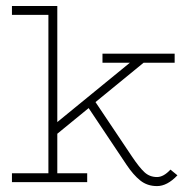

<svg xmlns="http://www.w3.org/2000/svg" viewBox="-20 -610 640 643"><path d="M272 0H20V-29.8H142.1V-560.1H20V-589.8H171.9V-201.2L415 -399.9H323.2V-430.2H564.9V-399.9H460.9L299.8 -268.1L421.9 -85.9Q446.8 -48.8 464.1 -33Q481.4 -17.1 505.9 -17.1Q527.8 -17.1 550.8 -42L574.2 -22.9Q540 13.2 505.9 13.2Q473.1 13.2 449.7 -5.6Q426.3 -24.4 403.8 -58.1L276.9 -248L171.9 -162.1V-29.8H272Z"/></svg>

Font: Compagnon Light
Style: Regular
Weight: 400
Designer: Juliette Duhe, Lea Pradine
Foundry: Velvetyne Type Foundry
Version: Version 1.000;PS 001.000;hotconv 1.0.88;makeotf.lib2.5.64775